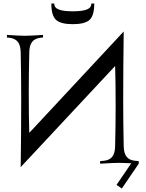

<svg xmlns="http://www.w3.org/2000/svg" viewBox="-20 -931 829 1092"><path d="M634.8 -555.7 97.7 19.5Q100.6 -195.3 100.6 -366.2Q100.6 -505.4 97.7 -632.3Q97.2 -672.9 81.3 -692.9Q65.4 -712.9 33.2 -716.3L19.5 -717.8V-732.4Q94.2 -727.5 122.1 -727.5Q149.9 -727.5 224.6 -732.4V-717.8L210.9 -716.3Q178.7 -712.9 162.8 -692.9Q147 -672.9 146.5 -632.3Q143.6 -505.4 143.6 -403.8Q143.6 -270.5 146.5 -175.3L683.6 -752Q680.7 -537.6 680.7 -366.2Q680.7 -227.1 683.6 -100.1Q684.1 -59.6 700 -39.6Q715.8 -19.5 748 -16.6L769 -14.6V0L672.9 141.1L642.6 120.6L726.6 -2.4Q671.4 -4.9 659.2 -4.9Q630.9 -4.9 549.3 0V-14.6L570.3 -16.6Q602.5 -19.5 618.4 -39.6Q634.3 -59.6 634.8 -100.1Q637.7 -227.1 637.7 -328.1Q637.7 -460.4 634.8 -555.7ZM499.5 -911.1H516.1Q516.1 -842.3 489.3 -817.9Q462.4 -793.5 394 -793.5Q325.7 -793.5 298.8 -817.9Q272 -842.3 272 -911.1H288.6Q288.6 -886.2 315.2 -876.5Q341.8 -866.7 394 -866.7Q446.3 -866.7 472.9 -876.5Q499.5 -886.2 499.5 -911.1Z"/></svg>

Font: Flanker
Style: Regular
Weight: 400
Designer: Flanker
Foundry: Flanker
Version: Version 2.027